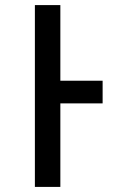

<svg xmlns="http://www.w3.org/2000/svg" viewBox="-20 -734 540 754"><path d="M117 0V-714H217V-417H383V-328H217V0Z"/></svg>

Font: Noto Sans Mono ExtraCondensed Medium
Style: Regular
Weight: 500
Width: 2
Designer: Monotype Design Team
Foundry: Monotype Imaging Inc.
Version: Version 2.014